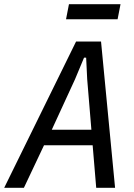

<svg xmlns="http://www.w3.org/2000/svg" viewBox="-53 -896 638 916"><path d="M406 0 389 -203H157L61 0H-33L310 -698H429L496 0ZM363 -518 358 -621H348L305 -518L194 -277H383ZM276 -876H522L508 -804H262Z"/></svg>

Font: IBM Plex Sans Cond Text
Style: Italic
Weight: 450
Width: 3
Italic angle: -11°
Designer: Mike Abbink, Paul van der Laan, Pieter van Rosmalen
Foundry: Bold Monday
Version: Version 1.3